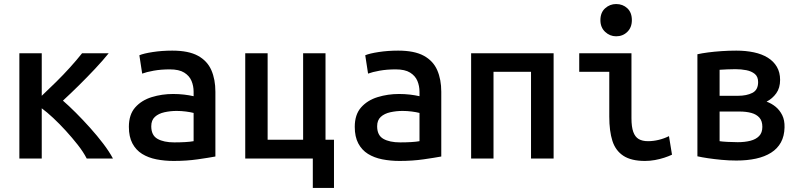

<svg xmlns="http://www.w3.org/2000/svg" viewBox="-20 -786 3960 952"><path d="M76 0V-522H187V-311Q223 -345 258.5 -380Q294 -415 327 -451.5Q360 -488 387 -522H519Q490 -486 451 -444.5Q412 -403 371 -362.5Q330 -322 292 -287Q321 -262 356 -227Q391 -192 426.5 -152.5Q462 -113 492 -73.5Q522 -34 540 0H410Q393 -33 365.5 -68Q338 -103 306.5 -137.5Q275 -172 244 -201Q213 -230 187 -249V0Z M841 12Q796 12 755.5 4Q715 -4 684.5 -23Q654 -42 636.5 -75Q619 -108 619 -157Q619 -218 650.5 -253.5Q682 -289 732.5 -304.5Q783 -320 838 -320Q867 -320 892.5 -317Q918 -314 940 -309V-331Q940 -360 929.5 -385Q919 -410 893.5 -426Q868 -442 822 -442Q778 -442 742 -435.5Q706 -429 685 -421L671 -512Q692 -521 737.5 -528Q783 -535 834 -535Q915 -535 961.5 -509.5Q1008 -484 1028 -438Q1048 -392 1048 -331V-10Q1016 -4 960.5 4Q905 12 841 12ZM844 -80Q873 -80 898.5 -81.5Q924 -83 940 -86V-226Q925 -230 902 -233Q879 -236 856 -236Q825 -236 795.5 -229.5Q766 -223 748 -206.5Q730 -190 730 -160Q730 -115 761 -97.5Q792 -80 844 -80Z M1531 146V0H1196V-522H1307V-93H1483V-522H1594V-93H1636V146Z M1961 12Q1916 12 1875.5 4Q1835 -4 1804.5 -23Q1774 -42 1756.5 -75Q1739 -108 1739 -157Q1739 -218 1770.5 -253.5Q1802 -289 1852.5 -304.5Q1903 -320 1958 -320Q1987 -320 2012.5 -317Q2038 -314 2060 -309V-331Q2060 -360 2049.5 -385Q2039 -410 2013.5 -426Q1988 -442 1942 -442Q1898 -442 1862 -435.5Q1826 -429 1805 -421L1791 -512Q1812 -521 1857.5 -528Q1903 -535 1954 -535Q2035 -535 2081.5 -509.5Q2128 -484 2148 -438Q2168 -392 2168 -331V-10Q2136 -4 2080.5 4Q2025 12 1961 12ZM1964 -80Q1993 -80 2018.5 -81.5Q2044 -83 2060 -86V-226Q2045 -230 2022 -233Q1999 -236 1976 -236Q1945 -236 1915.5 -229.5Q1886 -223 1868 -206.5Q1850 -190 1850 -160Q1850 -115 1881 -97.5Q1912 -80 1964 -80Z M2316 0V-522H2725V0H2613V-430H2427V0Z M3178 12Q3110 12 3071 -13.5Q3032 -39 3016.5 -87.5Q3001 -136 3001 -208V-430H2852V-522H3111V-200Q3111 -157 3120 -132Q3129 -107 3147 -96.5Q3165 -86 3193 -86Q3219 -86 3246 -92.5Q3273 -99 3297 -111L3312 -19Q3295 -11 3273.5 -4Q3252 3 3227.5 7.5Q3203 12 3178 12ZM3035 -606Q3004 -606 2980.5 -628Q2957 -650 2957 -686Q2957 -724 2980.5 -745Q3004 -766 3035 -766Q3068 -766 3090.5 -745Q3113 -724 3113 -686Q3113 -650 3090.5 -628Q3068 -606 3035 -606Z M3631 10Q3594 10 3557.5 6.5Q3521 3 3490.5 -1.5Q3460 -6 3438 -11V-517Q3460 -522 3490.5 -526Q3521 -530 3557.5 -532.5Q3594 -535 3631 -535Q3678 -535 3718 -526.5Q3758 -518 3787 -500Q3816 -482 3832 -454.5Q3848 -427 3848 -390Q3848 -350 3829 -323.5Q3810 -297 3781 -282Q3806 -273 3826 -256.5Q3846 -240 3858.5 -215Q3871 -190 3870 -154Q3869 -111 3852 -80Q3835 -49 3803.5 -29Q3772 -9 3728.5 0.5Q3685 10 3631 10ZM3638 -81Q3673 -81 3700.5 -88Q3728 -95 3744 -111.5Q3760 -128 3760 -157Q3760 -186 3745.5 -202.5Q3731 -219 3705.5 -226Q3680 -233 3647 -233H3548V-86Q3559 -84 3587 -82.5Q3615 -81 3638 -81ZM3548 -311H3639Q3682 -311 3710.5 -325.5Q3739 -340 3739 -379Q3739 -406 3722.5 -419.5Q3706 -433 3680.5 -438Q3655 -443 3626 -443Q3608 -443 3585 -442Q3562 -441 3548 -440Z"/></svg>

Font: Ubuntu Sans Mono Medium
Style: Regular
Weight: 500
Monospace: yes
Designer: Dalton Maag Ltd
Foundry: Dalton Maag Ltd
Version: Version 1.006